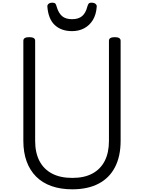

<svg xmlns="http://www.w3.org/2000/svg" viewBox="-20 -1392 1073 1431"><path d="M519 19Q432 19 364 -5Q296 -29 249.5 -75.5Q203 -122 178.5 -189Q154 -256 154 -342V-1088Q154 -1102 165 -1108.5Q176 -1115 198 -1115Q220 -1115 231 -1108.5Q242 -1102 242 -1088V-342Q242 -254 274 -192.5Q306 -131 367.5 -98.5Q429 -66 519 -66Q608 -66 668.5 -98.5Q729 -131 760.5 -192.5Q792 -254 792 -342V-1088Q792 -1102 803 -1108.5Q814 -1115 836 -1115Q879 -1115 879 -1088V-342Q879 -227 837 -146Q795 -65 714.5 -23Q634 19 519 19ZM517 -1160Q437 -1160 388.5 -1205Q340 -1250 333 -1343Q332 -1355 342 -1363.5Q352 -1372 371 -1372Q387 -1372 393 -1364.5Q399 -1357 402 -1343Q416 -1295 442.5 -1272Q469 -1249 517 -1249Q565 -1249 592 -1272Q619 -1295 631 -1343Q635 -1357 640.5 -1364.5Q646 -1372 662 -1372Q681 -1372 691.5 -1363.5Q702 -1355 701 -1343Q697 -1284 672.5 -1243.5Q648 -1203 608 -1181.5Q568 -1160 517 -1160Z"/></svg>

Font: Playwrite FR Moderne
Style: Regular
Weight: 400
Designer: Veronika Burian, José Scaglione
Foundry: TypeTogether
Version: Version 1.002